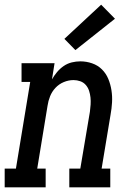

<svg xmlns="http://www.w3.org/2000/svg" viewBox="-44 -800 564 820"><path d="M-24 0V-80H24L85 -450H48V-530H189L178 -461Q187 -477 199.5 -492Q212 -507 228 -518Q244 -529 262.5 -533.5Q281 -538 299 -538Q325 -538 349.5 -529.5Q374 -521 391.5 -503.5Q409 -486 418.5 -463Q428 -440 432 -414.5Q436 -389 434.5 -362.5Q433 -336 428 -309L390 -80H427V0H252V-80H299L340 -323Q342 -338 343 -353.5Q344 -369 342.5 -383.5Q341 -398 336.5 -412Q332 -426 322.5 -437Q313 -448 299 -453Q285 -458 270 -458Q249 -458 228.5 -449.5Q208 -441 193 -425Q178 -409 170 -389Q162 -369 159 -348L115 -80H151V0ZM278 -586 231 -634 388 -780 447 -720Z"/></svg>

Font: Iosevka Curly Slab MdObl
Style: Regular
Weight: 500
Italic angle: -9°
Monospace: yes
Designer: Belleve Invis
Foundry: Belleve Invis
Version: Version 11.0.0; ttfautohint (v1.8.3)